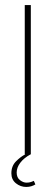

<svg xmlns="http://www.w3.org/2000/svg" viewBox="-20 -611 220 760"><path d="M78 0V-591H102V0ZM84 129Q61 129 43 114.5Q25 100 25 75Q25 46 43.5 27.5Q62 9 80 0H101Q75 14 60.5 33Q46 52 46 72Q46 92 59 102Q72 112 85 112Q95 112 102.5 109.5Q110 107 114 105L120 119Q114 123 104.5 126Q95 129 84 129Z"/></svg>

Font: Alumni Sans SC Thin
Style: Regular
Weight: 100
Designer: Robert E. Leuschke
Foundry: Robert E. Leuschke
Version: Version 1.018